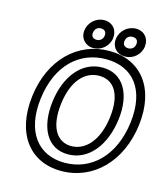

<svg xmlns="http://www.w3.org/2000/svg" viewBox="-128 -951 951 1088"><g transform="rotate(15 348.0 -407.5)"><path d="M339 -13C185 -13 90 -128 115 -330C140 -531 261 -641 416 -641C572 -641 667 -531 642 -330C617 -128 494 -13 339 -13ZM332 37C519 37 665 -108 692 -330C719 -551 608 -691 422 -691C237 -691 92 -551 65 -330C38 -108 146 37 332 37ZM345 -64C468 -64 553 -177 572 -330C591 -482 531 -590 409 -590C287 -590 203 -482 184 -330C165 -177 222 -64 345 -64ZM351 -114C268 -114 217 -189 234 -330C251 -470 319 -540 403 -540C487 -540 539 -470 522 -330C505 -189 434 -114 351 -114ZM334 -733C313 -733 301 -746 304 -767C307 -789 322 -802 342 -802C364 -802 376 -789 373 -767C370 -747 356 -733 334 -733ZM328 -683C376 -683 417 -719 423 -767C429 -815 397 -852 349 -852C301 -852 260 -815 254 -767C248 -720 281 -683 328 -683ZM520 -733C498 -733 486 -747 489 -767C492 -789 506 -802 528 -802C550 -802 562 -789 559 -767C556 -747 542 -733 520 -733ZM514 -683C562 -683 603 -719 609 -767C615 -815 583 -852 535 -852C487 -852 445 -815 439 -767C433 -719 466 -683 514 -683Z"/></g></svg>

Font: Falling Sky
Style: OuObl
Weight: 400
Designer: Paul D. Hunt
Foundry: Adobe Systems Incorporated
Version: Version 1.02